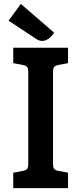

<svg xmlns="http://www.w3.org/2000/svg" viewBox="-20 -965 417 985"><path d="M329 -79 281 -88C256 -93 252 -101 252 -126V-594C252 -619 256 -627 281 -632L329 -641V-720H48V-641L96 -632C121 -627 125 -619 125 -594V-126C125 -101 121 -93 96 -88L48 -79V0H329ZM24 -859 166 -765C177 -758 187 -755 196 -755C223 -755 244 -777 258 -797L87 -945Z"/></svg>

Font: Enriqueta
Style: Bold
Weight: 700
Designer: Viviana Monsalve, Gustavo Ibarra
Foundry: Viviana Monsalve, Gustavo Ibarra
Version: Version 1.002